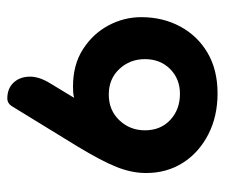

<svg xmlns="http://www.w3.org/2000/svg" viewBox="-65 -541 616 526"><g transform="rotate(-90 243.0 -278.0)"><path d="M238 -383Q246 -385 253 -385.5Q260 -386 269 -386Q329 -386 371.5 -358.5Q414 -331 436.5 -288.5Q459 -246 459 -199Q459 -140 433.5 -92.5Q408 -45 361.5 -17.5Q315 10 250 10Q187 10 137.5 -15.5Q88 -41 60 -85Q32 -129 32 -186Q32 -225 48.5 -266.5Q65 -308 105 -374L216 -555Q224 -566 236 -566Q263 -566 279 -549.5Q295 -533 296 -506.5Q297 -480 278 -449ZM149 -189Q149 -146 177.5 -119.5Q206 -93 249 -93Q290 -93 317 -120Q344 -147 344 -189Q344 -230 317 -259Q290 -288 247 -288Q204 -288 176.5 -259Q149 -230 149 -189Z"/></g></svg>

Font: Zain ExtraBold
Style: Regular
Weight: 800
Designer: Zain,Boutros
Foundry: Mobile Telecommunications Company (Zain), 2024
Version: Version 1.50; ttfautohint (v1.8.4)